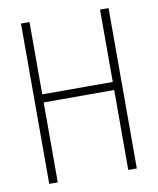

<svg xmlns="http://www.w3.org/2000/svg" viewBox="-81 -778 692 842"><g transform="rotate(-10 265.0 -357.0)"><path d="M70 0V-714H108V-392H422V-714H460V0H422V-356H108V0Z"/></g></svg>

Font: Noto Sans Mono Condensed ExtraLight
Style: Regular
Weight: 200
Width: 3
Designer: Monotype Design Team
Foundry: Monotype Imaging Inc.
Version: Version 2.014; ttfautohint (v1.8.4.7-5d5b)